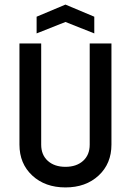

<svg xmlns="http://www.w3.org/2000/svg" viewBox="-20 -810 572 839"><path d="M140 -664V-737L266 -790L392 -737V-664L266 -714ZM372 -178V-620H467V-178Q467 -95 411 -43Q355 9 266 9Q177 9 121 -43Q65 -95 65 -178V-620H160V-178Q160 -133 189 -107Q218 -81 266 -81Q314 -81 343 -107Q372 -133 372 -178Z"/></svg>

Font: Gulax
Style: Regular
Weight: 400
Designer: Morgan Gilbert
Foundry: VTF
Version: Version 1.001;hotconv 1.0.109;makeotfexe 2.5.65596